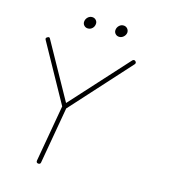

<svg xmlns="http://www.w3.org/2000/svg" viewBox="-125 -973 967 1078"><g transform="rotate(15 358.0 -434.5)"><path d="M196 2Q184 0 186 -13L244 -343L58 -679Q51 -690 63 -696Q75 -704 80 -691L260 -367L557 -694Q566 -703 575 -695Q584 -686 576 -677L270 -339H269L211 -8Q209 2 199 2ZM307 -837Q305 -822 294.5 -812.5Q284 -803 270 -803Q256 -803 247 -813Q238 -823 240 -837Q242 -851 252.5 -861Q263 -871 277 -871Q291 -871 300 -861Q309 -851 307 -837ZM490 -837Q488 -823 477 -813Q466 -803 452 -803Q438 -803 429 -813Q420 -823 422 -837Q424 -851 434.5 -861Q445 -871 459 -871Q473 -871 482 -861Q491 -851 490 -837Z"/></g></svg>

Font: Quicksand
Style: Light Italic
Weight: 300
Italic angle: -12°
Designer: Andrew Paglinawan
Foundry: Andrew Paglinawan
Version: 1.002